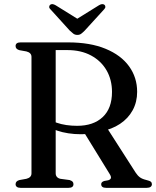

<svg xmlns="http://www.w3.org/2000/svg" viewBox="-20 -904 752 924"><path d="M640 -462Q640 -413 618.5 -373.5Q597 -334 557.5 -307.8Q518 -281.5 464.5 -271.5Q447.5 -268.5 432.8 -265.5Q418 -262.5 402.8 -260.2Q387.5 -258 369.5 -258Q338 -258 308.8 -262.5Q279.5 -267 254.8 -275.5Q230 -284 212 -295.5L216 -331.5Q231 -321 252.5 -313.5Q274 -306 299.2 -302.2Q324.5 -298.5 351 -298.5Q429.5 -298.5 474.2 -340.5Q519 -382.5 519 -461.5Q519 -520 492.8 -565.5Q466.5 -611 418.2 -637Q370 -663 304 -663H248V-70Q248 -59.5 253.8 -52.8Q259.5 -46 270.5 -43.5L315 -37.5Q325.5 -34 329.5 -29.5Q333.5 -25 333.5 -17.5Q333.5 0 309.5 0H79Q67 0 61 -4.8Q55 -9.5 55 -17.5Q55 -32.5 73.5 -37.5L107 -43.5Q119 -46.5 125.2 -53Q131.5 -59.5 131.5 -70V-630Q131.5 -640.5 125.2 -647Q119 -653.5 107 -656.5L73.5 -662.5Q55 -667.5 55 -682.5Q55 -691 61 -695.5Q67 -700 79 -700H307.5Q414 -700 488.2 -669.2Q562.5 -638.5 601.2 -584.8Q640 -531 640 -462ZM379.5 -275 494.5 -289 633 -73Q642.5 -58.5 653.5 -50.5Q664.5 -42.5 683.5 -38Q700.5 -34 705.8 -29.5Q711 -25 711 -17.5Q711 -9.5 704.8 -4.8Q698.5 0 686 0H491Q467 0 467 -17.5Q467 -23 470.5 -26.8Q474 -30.5 481.5 -33L501 -36.5Q512 -40 513.8 -47.2Q515.5 -54.5 507.5 -67ZM372 -801.5 248 -878.5Q231 -888.5 221.5 -881Q217.5 -878 216.8 -871.8Q216 -865.5 223 -859L316 -756.5Q325.5 -747.5 333.2 -741.8Q341 -736 352.5 -736Q363.5 -736 371 -741.8Q378.5 -747.5 387.5 -756.5L481 -859Q487.5 -865.5 487 -871.8Q486.5 -878 482.5 -881Q472.5 -888.5 456 -878.5L332 -801.5Z"/></svg>

Font: Fraunces 18pt
Style: Regular
Weight: 400
Version: Version 1.000;[b76b70a41]